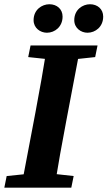

<svg xmlns="http://www.w3.org/2000/svg" viewBox="-22 -867 497 887"><path d="M194.8 -715.8C231.3 -715.8 267.1 -743.4 267.1 -790.4C267.1 -824.8 240.9 -847.4 206.2 -847.4C171.7 -847.4 133.2 -822.2 133.2 -773.8C133.2 -737.1 164.3 -715.8 194.8 -715.8ZM382.2 -715.8C418.9 -715.8 454.7 -743.4 454.7 -790.4C454.7 -824.8 428.5 -847.4 393.9 -847.4C359.4 -847.4 321.1 -822.2 321.1 -773.8C321.1 -737.1 352.2 -715.8 382.2 -715.8ZM-2 0H307.4L318.3 -53.7L183.4 -68.7H154.6L8.8 -53.7L-2 0ZM75.7 0H229.4C246.1 -103 264.8 -207 284.6 -310.7L350.4 -657H196C179.3 -554 161.3 -450 141.6 -347L75.7 0ZM108.3 -603.3 249.5 -588.3H278.6L417.7 -603.3L428.6 -657H119.2L108.3 -603.3Z"/></svg>

Font: Source Serif Variable
Style: Italic
Weight: 389
Italic angle: -12°
Designer: Frank Grießhammer
Foundry: Adobe Systems Incorporated
Version: Version 3.001;hotconv 1.0.111;makeotfexe 2.5.65597